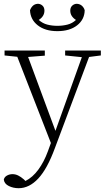

<svg xmlns="http://www.w3.org/2000/svg" viewBox="-31 -738 551 1011"><path d="M312 -446V-472H500V-446L438 -438L258 42Q218 151 170.5 202Q123 253 67 253Q39 253 15.5 241.5Q-8 230 -11 208Q-8 194 5.5 186.5Q19 179 35 179Q50 179 64.5 186Q79 193 95 207L103 215Q141 196 171 155Q201 114 221 59L237 15L60 -439L-7 -446V-472H205V-445L117 -438L261 -49L400 -437ZM271 -574Q207 -574 168 -604.5Q129 -635 127 -684Q132 -698 142 -707.5Q152 -717 168 -718Q182 -718 192.5 -708.5Q203 -699 203 -682Q203 -652 173 -633Q193 -615 218 -608.5Q243 -602 271 -602Q299 -602 324.5 -608.5Q350 -615 369 -633Q339 -652 339 -682Q339 -699 349.5 -708.5Q360 -718 374 -718Q390 -717 400.5 -707.5Q411 -698 415 -684Q414 -635 375 -604.5Q336 -574 271 -574Z"/></svg>

Font: Source Serif Pro Light
Style: Regular
Weight: 300
Designer: Frank Grießhammer
Foundry: Adobe Systems Incorporated
Version: Version 3.001;hotconv 1.0.111;makeotfexe 2.5.65597